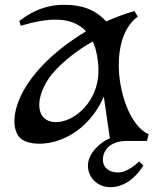

<svg xmlns="http://www.w3.org/2000/svg" viewBox="-20 -585 667 797"><path d="M60 -498 66 -478C177 -511 277 -520 337 -455C27 -267 4 -54 70 -7C132 37 324 13 411 -184L436 -11C398 4 346 50 345 101C344 148 381 192 439 192C510 192 558 131 575 102L558 85C526 115 495 131 470 131C431 131 407 109 407 78C407 44 431 0 508 0H590L597 -28C478 -78 412 -415 552 -516L538 -539C505 -530 463 -515 421 -496C374 -546 321 -565 246 -565C169 -565 113 -538 60 -498ZM163 -95C123 -133 144 -228 218 -302C269 -353 321 -388 365 -413C368 -405 372 -397 375 -388C406 -275 380 -202 342 -152C286 -79 201 -60 163 -95Z"/></svg>

Font: Basteleur Moonlight
Style: Regular
Weight: 300
Designer: Keussel
Foundry: Keussel Studio
Version: Version 1.300;Glyphs 3.2 (3192)